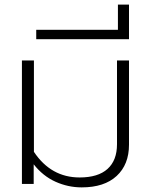

<svg xmlns="http://www.w3.org/2000/svg" viewBox="-20 -797 654 832"><path d="M126 -85V0H75V-535H127V-139Q201 -28 325 -28Q405 -28 446 -65Q487 -102 487 -172V-535H539V-170Q539 -84 485.5 -34.5Q432 15 334 15Q275 15 220.5 -9.5Q166 -34 126 -85Z M137 -668H491V-777H539V-627H137Z"/></svg>

Font: Prompt ExtraLight
Style: Regular
Weight: 275
Designer: Katatrad Team
Foundry: CadsonDemak
Version: Version 1.001